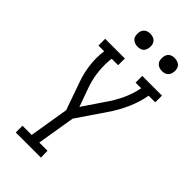

<svg xmlns="http://www.w3.org/2000/svg" viewBox="-283 -1014 1090 1090"><g transform="rotate(45 262.5 -468.5)"><path d="M86 0V-54H160L199 -292L141 -456Q122 -508 114.5 -565Q107 -622 115 -681H69V-735H227V-681H175Q169 -629 174 -579.5Q179 -530 194 -484Q195 -481 196 -479Q197 -477 197 -475L239 -358L322 -481Q355 -527 378.5 -577.5Q402 -628 412 -681H367V-735H525V-681H472Q461 -620 435 -561.5Q409 -503 372 -450L259 -284L221 -54H287L288 0ZM426 -833Q413 -833 402 -837.5Q391 -842 383.5 -851Q376 -860 374.5 -872.5Q373 -885 375 -898Q376 -906 380.5 -914.5Q385 -923 392.5 -928Q400 -933 408.5 -935Q417 -937 426 -937Q438 -937 450 -932.5Q462 -928 469 -919Q476 -910 478 -897.5Q480 -885 477 -872Q476 -864 471 -855.5Q466 -847 459 -842Q452 -837 443 -835Q434 -833 426 -833ZM230 -833Q218 -833 206.5 -837.5Q195 -842 187.5 -851Q180 -860 178.5 -872.5Q177 -885 179 -898Q180 -906 185 -914.5Q190 -923 197.5 -928Q205 -933 213.5 -935Q222 -937 230 -937Q243 -937 254.5 -932.5Q266 -928 273 -919Q280 -910 282 -897.5Q284 -885 281 -872Q280 -864 275.5 -855.5Q271 -847 264 -842Q257 -837 248 -835Q239 -833 230 -833Z"/></g></svg>

Font: Iosevka QP Light
Style: Italic
Weight: 300
Italic angle: -9°
Designer: Belleve Invis
Foundry: Belleve Invis
Version: Version 20.0.0; ttfautohint (v1.8.4)